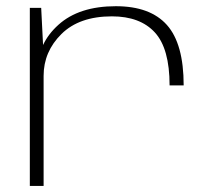

<svg xmlns="http://www.w3.org/2000/svg" viewBox="-20 -614 712 634"><path d="M540 -332H586.5Q586.5 -469.5 531.2 -531.5Q476 -593.5 362.5 -593.5Q241 -593.5 173 -532.2Q105 -471 105 -385.5L124 -363.5Q124 -443.5 183 -501.8Q242 -560 349.5 -560Q442.5 -560 491.2 -507Q540 -454 540 -332ZM78.5 0H124V-430L116 -588H78.5Z"/></svg>

Font: Anybody Expanded ExtraLight
Style: Regular
Weight: 250
Width: 7
Version: Version 1.113;gftools[0.9.25]